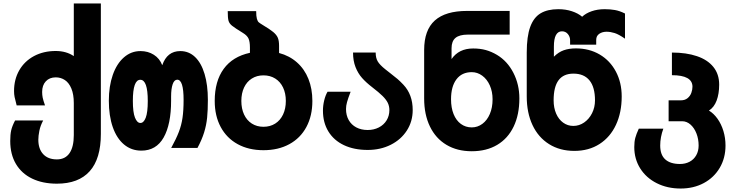

<svg xmlns="http://www.w3.org/2000/svg" viewBox="-20 -853 4240 1107"><path d="M39 -40Q39 -77 44.5 -101.5Q50 -126 67 -158.5H229Q213 -129 207 -99.2Q201 -69.5 201 -47.5Q201 5.5 229 35.8Q257 66 308 66Q356 66 380.8 30Q405.5 -6 405.5 -74V-258.5Q405.5 -309 391.5 -342.5Q377.5 -376 354 -391.5Q330.5 -407 301.5 -407Q265.5 -407 244.2 -384.2Q223 -361.5 223 -323Q223 -305 226.2 -289.5Q229.5 -274 239.5 -245.5H76Q67.5 -277.5 64.2 -293.5Q61 -309.5 61 -328Q61 -395.5 91.2 -448Q121.5 -500.5 176.2 -529.8Q231 -559 301 -559Q362 -559 405.5 -529.5V-833H561.5V-81Q561.5 62.5 497.2 134.2Q433 206 308 206Q226.5 206 165.8 177Q105 148 72 92.5Q39 37 39 -40Z M607.5 -272.5Q607.5 -356 630.2 -421Q653 -486 694.5 -522.2Q736 -558.5 790 -558.5Q833.5 -558.5 867 -537.2Q900.5 -516 915.5 -477Q943.5 -558.5 1019.5 -558.5Q1069 -558.5 1104.8 -524.2Q1140.5 -490 1159.5 -426.5Q1178.5 -363 1178.5 -277.5Q1178.5 -217.5 1174.2 -174.8Q1170 -132 1157 -89.8Q1144 -47.5 1118.5 0H967Q996.5 -54 1011.2 -92.5Q1026 -131 1032.2 -173.2Q1038.5 -215.5 1038.5 -277.5Q1038.5 -393.5 1002 -393.5Q984.5 -393.5 975.5 -367.2Q966.5 -341 966.5 -296V-272.5Q966.5 -136 923.5 -60.2Q880.5 15.5 795 15.5Q737.5 15.5 695.2 -19.8Q653 -55 630.2 -120Q607.5 -185 607.5 -272.5ZM832 -271Q832 -393 789 -393Q746 -393 746 -271Q746 -205.5 758.2 -174.8Q770.5 -144 789.5 -144Q808.5 -144 820.2 -174.2Q832 -204.5 832 -271Z M1218 -271Q1218 -385 1269.8 -456Q1321.5 -527 1421 -548.5V-578.5Q1421 -613 1412.8 -630.8Q1404.5 -648.5 1381.5 -662.5Q1333.5 -692 1317.8 -704.8Q1302 -717.5 1297.5 -733.5Q1293 -749.5 1293 -789H1457Q1457 -759 1461.2 -744.5Q1465.5 -730 1471.5 -724.8Q1477.5 -719.5 1494 -709.5Q1536 -684.5 1555.2 -668.5Q1574.5 -652.5 1581.8 -635.2Q1589 -618 1589 -589V-547.5Q1649 -531.5 1692.2 -493.2Q1735.5 -455 1758.2 -398.2Q1781 -341.5 1781 -271Q1781 -185 1746.5 -120.8Q1712 -56.5 1648.2 -21.8Q1584.5 13 1499 13Q1414 13 1350.5 -21.8Q1287 -56.5 1252.5 -120.8Q1218 -185 1218 -271ZM1628 -271Q1628 -315 1612 -348.5Q1596 -382 1566.8 -400.2Q1537.5 -418.5 1499 -418.5Q1461 -418.5 1432 -400.2Q1403 -382 1387.2 -348.5Q1371.5 -315 1371.5 -271Q1371.5 -226.5 1387.2 -192.8Q1403 -159 1432 -140.5Q1461 -122 1499 -122Q1537.5 -122 1566.8 -140.5Q1596 -159 1612 -192.8Q1628 -226.5 1628 -271Z M1842 -215Q1842 -244.5 1849.2 -274.2Q1856.5 -304 1868.5 -324H2001.5Q1986.5 -285 1980.8 -264.2Q1975 -243.5 1975 -224.5Q1975 -188 1990.5 -160.8Q2006 -133.5 2034.2 -118.5Q2062.5 -103.5 2100 -103.5Q2135.5 -103.5 2164.2 -118.2Q2193 -133 2209 -159.2Q2225 -185.5 2225 -218Q2225 -241 2215.8 -260Q2206.5 -279 2185.5 -299.8Q2164.5 -320.5 2125.5 -350.5Q2091 -377 2067.5 -403.5Q2044 -430 2029.8 -466.2Q2015.5 -502.5 2015.5 -550H2146Q2146 -519 2157.8 -499Q2169.5 -479 2201.5 -453.5L2232 -429.5Q2258 -409.5 2272 -397.5Q2286 -385.5 2305.5 -365Q2359.5 -308 2359.5 -218.5Q2359.5 -153 2325.8 -100.5Q2292 -48 2232.8 -18.2Q2173.5 11.5 2100 11.5Q2021.5 11.5 1963.2 -16Q1905 -43.5 1873.5 -94.8Q1842 -146 1842 -215Z M2425.5 -285.5V-564.5Q2425.5 -679.5 2487 -734.8Q2548.5 -790 2673 -790H2918.5V-653.5H2678Q2629 -653.5 2606.2 -634.5Q2583.5 -615.5 2583.5 -575V-512.5Q2625.5 -573.5 2708 -573.5Q2748 -573.5 2780.8 -564.5Q2813.5 -555.5 2845.5 -536.5Q2905.5 -500.5 2940 -433.2Q2974.5 -366 2974.5 -285.5Q2974.5 -192 2941.5 -123.2Q2908.5 -54.5 2846.8 -17.8Q2785 19 2700 19Q2616 19 2554 -18Q2492 -55 2458.8 -123.8Q2425.5 -192.5 2425.5 -285.5ZM2820 -280.5Q2820 -325 2804 -360.8Q2788 -396.5 2760.2 -416.8Q2732.5 -437 2700 -437Q2643 -437 2611.8 -395.8Q2580.5 -354.5 2580.5 -280.5Q2580.5 -232 2595.2 -195.2Q2610 -158.5 2637.2 -138.5Q2664.5 -118.5 2700 -118.5Q2733.5 -118.5 2761 -138.8Q2788.5 -159 2804.2 -195.8Q2820 -232.5 2820 -280.5Z M3017 -296.5V-550Q3017 -643 3037 -697.8Q3057 -752.5 3096.8 -776.2Q3136.5 -800 3199 -800Q3241.5 -800 3277.2 -788.2Q3313 -776.5 3336.5 -756.5Q3357.5 -776.5 3391.2 -788.2Q3425 -800 3466.5 -800Q3498.5 -800 3525.5 -795.2Q3552.5 -790.5 3583.5 -775V-630Q3547.5 -655 3523.5 -662.5Q3499.5 -670 3477 -670Q3452.5 -670 3435 -658Q3417.5 -646 3417.5 -623V-595.5H3267V-621Q3267 -641 3254 -656.8Q3241 -672.5 3220 -672.5Q3197 -672.5 3185.2 -650.5Q3173.5 -628.5 3173.5 -584.5V-526Q3200 -552.5 3230.2 -563.2Q3260.5 -574 3300.5 -574Q3377.5 -574 3437.5 -538.8Q3497.5 -503.5 3531 -440.2Q3564.5 -377 3564.5 -296.5Q3564.5 -204.5 3531.5 -133.5Q3498.5 -62.5 3436.8 -22.8Q3375 17 3291.5 17Q3208 17 3145.8 -22Q3083.5 -61 3050.2 -132Q3017 -203 3017 -296.5ZM3410.5 -274.5Q3410.5 -350.5 3378.8 -389.5Q3347 -428.5 3286.5 -428.5Q3229 -428.5 3200.5 -390.5Q3172 -352.5 3172 -274.5Q3172 -231.5 3186.5 -198Q3201 -164.5 3227 -145.8Q3253 -127 3285.5 -127Q3319.5 -127 3348 -146.8Q3376.5 -166.5 3393.5 -200.2Q3410.5 -234 3410.5 -274.5Z M3637 -5Q3637 -36 3642.8 -57.8Q3648.5 -79.5 3663 -111H3804.5Q3786.5 -62 3786.5 -14Q3786.5 40 3815.8 66.2Q3845 92.5 3900.5 92.5Q3931.5 92.5 3956 79.5Q3980.5 66.5 3994.2 42.2Q4008 18 4008 -14Q4008 -51.5 3995.5 -83.5Q3983 -115.5 3961.2 -134.8Q3939.5 -154 3912.5 -154H3835V-274.5H3905.5Q3929 -274.5 3944.2 -287Q3959.5 -299.5 3966 -317.8Q3972.5 -336 3972.5 -353Q3972.5 -419.5 3854 -419.5V-550Q3937 -550 3998.2 -529.2Q4059.5 -508.5 4093 -467Q4126.5 -425.5 4126.5 -365Q4126.5 -312.5 4111.8 -273.2Q4097 -234 4067.5 -215.5Q4095 -199 4116.8 -168.5Q4138.5 -138 4150.8 -98Q4163 -58 4163 -14Q4163 58 4129.8 114.5Q4096.5 171 4037.8 202.5Q3979 234 3904.5 234Q3827.5 234 3766.5 203.2Q3705.5 172.5 3671.2 118Q3637 63.5 3637 -5Z"/></svg>

Font: JuliaMono Black
Style: Regular
Weight: 900
Monospace: yes
Designer: cormullion
Foundry: corm
Version: Version 0.054; ttfautohint (v1.8.4)